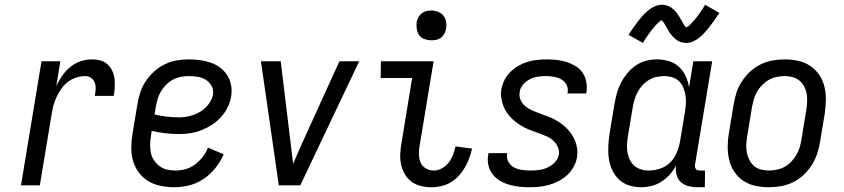

<svg xmlns="http://www.w3.org/2000/svg" viewBox="-20 -777 3540 805"><path d="M68 0 154 -520H233L216 -416Q226 -438 240.5 -459Q255 -480 274.5 -496Q294 -512 318 -520Q342 -528 365 -528Q384 -528 401 -523.5Q418 -519 430.5 -507.5Q443 -496 450.5 -480.5Q458 -465 460 -447.5Q462 -430 461 -411.5Q460 -393 457 -375H378Q380 -389 381 -403Q382 -417 377.5 -429.5Q373 -442 362.5 -450Q352 -458 338 -458Q319 -458 300 -452Q281 -446 264.5 -433.5Q248 -421 236.5 -404Q225 -387 216.5 -369Q208 -351 203.5 -332.5Q199 -314 196 -295L147 0Z M710 8Q681 8 652.5 2Q624 -4 601 -18Q578 -32 561.5 -54.5Q545 -77 537.5 -104Q530 -131 530.5 -160.5Q531 -190 536 -219L556 -339Q560 -364 568 -389Q576 -414 591 -436.5Q606 -459 626.5 -477.5Q647 -496 671 -507.5Q695 -519 720 -523.5Q745 -528 770 -528Q794 -528 817.5 -525Q841 -522 863 -514.5Q885 -507 903 -493.5Q921 -480 933 -461Q945 -442 949 -419Q953 -396 949 -372Q945 -348 934 -326Q923 -304 906 -285.5Q889 -267 868 -253.5Q847 -240 824 -231Q801 -222 777.5 -218.5Q754 -215 731 -215Q701 -215 672 -218.5Q643 -222 616 -228L613 -208Q610 -190 609.5 -171.5Q609 -153 612.5 -136Q616 -119 626 -104.5Q636 -90 649.5 -80Q663 -70 680.5 -66Q698 -62 717 -62Q737 -62 758.5 -68Q780 -74 798 -87.5Q816 -101 830 -119.5Q844 -138 852 -158L918 -130Q905 -100 883.5 -73Q862 -46 834 -27Q806 -8 774 0Q742 8 710 8ZM731 -285Q753 -285 775.5 -290.5Q798 -296 818.5 -308Q839 -320 854 -339.5Q869 -359 873 -380Q876 -400 867 -416.5Q858 -433 843 -442.5Q828 -452 809 -455Q790 -458 771 -458Q754 -458 736.5 -454.5Q719 -451 704 -442.5Q689 -434 676 -421Q663 -408 654 -392.5Q645 -377 640.5 -360.5Q636 -344 633 -328L628 -297Q653 -291 679 -288Q705 -285 731 -285Z M1149 0 1074 -520H1157L1199 -173Q1202 -153 1204 -132Q1206 -111 1209 -90Q1218 -111 1227 -132Q1236 -153 1245 -173L1403 -520H1486L1239 0Z M1790 8Q1767 8 1745.5 3Q1724 -2 1706.5 -14.5Q1689 -27 1678 -45.5Q1667 -64 1662 -85.5Q1657 -107 1658 -130Q1659 -153 1663 -175L1708 -450H1576L1577 -520H1798L1739 -164Q1736 -146 1736.5 -128Q1737 -110 1744 -94.5Q1751 -79 1766 -70.5Q1781 -62 1799 -62Q1817 -62 1833.5 -71.5Q1850 -81 1861.5 -96Q1873 -111 1879.5 -128.5Q1886 -146 1890 -163L1959 -154Q1955 -134 1947.5 -114Q1940 -94 1929.5 -75.5Q1919 -57 1904 -40.5Q1889 -24 1870.5 -13Q1852 -2 1831.5 3Q1811 8 1790 8ZM1788 -608Q1774 -608 1760 -613Q1746 -618 1738 -629Q1730 -640 1727.5 -655Q1725 -670 1727 -685Q1729 -695 1734.5 -705Q1740 -715 1748.5 -721.5Q1757 -728 1767.5 -730.5Q1778 -733 1789 -733Q1803 -733 1817 -727.5Q1831 -722 1839.5 -711Q1848 -700 1850.5 -685Q1853 -670 1850 -655Q1848 -645 1842.5 -635Q1837 -625 1828.5 -618.5Q1820 -612 1809.5 -610Q1799 -608 1788 -608Z M2199 8Q2177 8 2155.5 5.5Q2134 3 2113.5 -3Q2093 -9 2075 -20Q2057 -31 2044.5 -47.5Q2032 -64 2027.5 -85Q2023 -106 2027 -128L2028 -135H2106V-132Q2103 -114 2111.5 -98.5Q2120 -83 2135.5 -75Q2151 -67 2169 -64.5Q2187 -62 2206 -62Q2223 -62 2241 -64.5Q2259 -67 2275.5 -74.5Q2292 -82 2306 -96.5Q2320 -111 2323 -128Q2326 -146 2318.5 -161.5Q2311 -177 2299 -188Q2287 -199 2271.5 -205.5Q2256 -212 2240.5 -218Q2225 -224 2209 -229.5Q2193 -235 2178 -243Q2163 -251 2149.5 -260.5Q2136 -270 2124.5 -281.5Q2113 -293 2104 -306.5Q2095 -320 2089.5 -335.5Q2084 -351 2081.5 -368Q2079 -385 2082 -403Q2086 -423 2095.5 -442Q2105 -461 2120.5 -476Q2136 -491 2154.5 -501.5Q2173 -512 2193 -518Q2213 -524 2233.5 -526Q2254 -528 2274 -528Q2295 -528 2316.5 -525.5Q2338 -523 2357.5 -516.5Q2377 -510 2394.5 -499Q2412 -488 2423 -471.5Q2434 -455 2438 -434Q2442 -413 2439 -392L2437 -385H2359L2360 -388Q2363 -406 2355.5 -421Q2348 -436 2334 -444Q2320 -452 2303 -455Q2286 -458 2268 -458Q2252 -458 2235 -455.5Q2218 -453 2202 -445Q2186 -437 2173.5 -423Q2161 -409 2159 -392Q2156 -374 2162.5 -358.5Q2169 -343 2182 -332Q2195 -321 2210 -314.5Q2225 -308 2241 -302Q2257 -296 2272.5 -290.5Q2288 -285 2302.5 -277.5Q2317 -270 2330.5 -260.5Q2344 -251 2355.5 -239.5Q2367 -228 2376.5 -214Q2386 -200 2392 -184.5Q2398 -169 2400 -152Q2402 -135 2399 -117Q2396 -97 2385 -77.5Q2374 -58 2358 -43Q2342 -28 2322.5 -18Q2303 -8 2282.5 -2Q2262 4 2241 6Q2220 8 2199 8Z M2668 8Q2641 8 2616.5 0Q2592 -8 2574.5 -25Q2557 -42 2546.5 -65Q2536 -88 2532.5 -113.5Q2529 -139 2530.5 -166Q2532 -193 2536 -219L2556 -339Q2560 -362 2566 -384.5Q2572 -407 2583 -428.5Q2594 -450 2609.5 -469Q2625 -488 2645 -502Q2665 -516 2688 -522Q2711 -528 2734 -528Q2760 -528 2784.5 -520.5Q2809 -513 2826.5 -497Q2844 -481 2854.5 -458.5Q2865 -436 2869 -411L2887 -520H2966L2894 -87Q2893 -82 2894 -77Q2895 -72 2897.5 -68.5Q2900 -65 2905 -63.5Q2910 -62 2915 -62H2936L2935 8H2903Q2884 8 2865.5 3Q2847 -2 2834 -14Q2821 -26 2816.5 -45Q2812 -64 2814 -83Q2804 -63 2788.5 -45.5Q2773 -28 2753.5 -15.5Q2734 -3 2711.5 2.5Q2689 8 2668 8ZM2700 -62Q2723 -62 2747.5 -70Q2772 -78 2789.5 -95.5Q2807 -113 2817 -136.5Q2827 -160 2831 -183L2851 -303Q2854 -321 2855.5 -339Q2857 -357 2854.5 -374Q2852 -391 2846 -407Q2840 -423 2828.5 -435Q2817 -447 2800.5 -452.5Q2784 -458 2766 -458Q2750 -458 2733 -454.5Q2716 -451 2701 -442Q2686 -433 2674 -420Q2662 -407 2653.5 -391.5Q2645 -376 2640.5 -360Q2636 -344 2633 -328L2613 -208Q2610 -191 2609 -173.5Q2608 -156 2610.5 -139.5Q2613 -123 2620 -108Q2627 -93 2639 -82.5Q2651 -72 2667 -67Q2683 -62 2700 -62ZM2676 -597 2615 -631Q2627 -649 2637.5 -664Q2648 -679 2657.5 -691Q2667 -703 2676 -713Q2685 -723 2698 -733.5Q2711 -744 2725.5 -750.5Q2740 -757 2756 -757Q2761 -757 2766 -756Q2771 -755 2775 -754Q2779 -753 2783.5 -751Q2788 -749 2792 -746.5Q2796 -744 2799.5 -741Q2803 -738 2806.5 -735Q2810 -732 2813 -728.5Q2816 -725 2818.5 -721Q2821 -717 2824 -713Q2827 -709 2829 -705.5Q2831 -702 2833 -698.5Q2835 -695 2838 -690Q2841 -685 2843.5 -680.5Q2846 -676 2848 -672.5Q2850 -669 2854 -665Q2858 -661 2858 -660H2855Q2855 -661 2859.5 -663Q2864 -665 2867 -667.5Q2870 -670 2873.5 -673.5Q2877 -677 2878.5 -679Q2880 -681 2882 -683Q2884 -685 2886 -687.5Q2888 -690 2890.5 -692.5Q2893 -695 2895 -697.5Q2897 -700 2899.5 -703Q2902 -706 2904.5 -709.5Q2907 -713 2909.5 -716.5Q2912 -720 2914.5 -723.5Q2917 -727 2919.5 -731Q2922 -735 2925 -739Q2928 -743 2930.5 -747.5Q2933 -752 2936 -757L2996 -723Q2984 -705 2974 -690.5Q2964 -676 2954 -663.5Q2944 -651 2935 -641Q2926 -631 2913.5 -620.5Q2901 -610 2886.5 -603.5Q2872 -597 2856 -597Q2851 -597 2846 -598Q2841 -599 2836.5 -600Q2832 -601 2828 -603Q2824 -605 2820 -607.5Q2816 -610 2812.5 -613Q2809 -616 2805.5 -619Q2802 -622 2799 -625.5Q2796 -629 2793 -633Q2790 -637 2787 -641Q2784 -645 2782.5 -648.5Q2781 -652 2779 -655.5Q2777 -659 2773.5 -664Q2770 -669 2768 -673.5Q2766 -678 2763.5 -681.5Q2761 -685 2757 -689Q2753 -693 2754 -694H2757L2752 -692Q2748 -689 2745 -686.5Q2742 -684 2738.5 -680.5Q2735 -677 2733 -675Q2731 -673 2729 -671Q2727 -669 2725.5 -666.5Q2724 -664 2721.5 -661.5Q2719 -659 2717 -656.5Q2715 -654 2712.5 -651Q2710 -648 2707.5 -644.5Q2705 -641 2702.5 -638Q2700 -635 2697.5 -631Q2695 -627 2692 -623Q2689 -619 2686.5 -615Q2684 -611 2681 -606.5Q2678 -602 2676 -597Z M3203 8Q3174 8 3146.5 2Q3119 -4 3096.5 -19Q3074 -34 3059 -56.5Q3044 -79 3037.5 -106Q3031 -133 3031 -161.5Q3031 -190 3036 -219L3056 -339Q3060 -364 3068 -389Q3076 -414 3091 -436.5Q3106 -459 3126 -477.5Q3146 -496 3170 -507.5Q3194 -519 3219.5 -523.5Q3245 -528 3270 -528Q3299 -528 3326.5 -522Q3354 -516 3376.5 -501Q3399 -486 3414.5 -463.5Q3430 -441 3436.5 -414Q3443 -387 3442.5 -358.5Q3442 -330 3438 -301L3418 -181Q3414 -156 3405.5 -131Q3397 -106 3382.5 -83.5Q3368 -61 3348 -42.5Q3328 -24 3304 -12.5Q3280 -1 3254 3.5Q3228 8 3203 8ZM3204 -62Q3220 -62 3237 -65.5Q3254 -69 3269.5 -77.5Q3285 -86 3297.5 -99Q3310 -112 3319 -127.5Q3328 -143 3333 -159.5Q3338 -176 3340 -192L3360 -312Q3363 -330 3364 -347.5Q3365 -365 3362.5 -381.5Q3360 -398 3352.5 -413Q3345 -428 3332.5 -438.5Q3320 -449 3304 -453.5Q3288 -458 3270 -458Q3254 -458 3236.5 -454.5Q3219 -451 3204 -442.5Q3189 -434 3176 -421Q3163 -408 3154 -392.5Q3145 -377 3140.5 -360.5Q3136 -344 3133 -328L3113 -208Q3110 -190 3109 -172.5Q3108 -155 3111 -138.5Q3114 -122 3121.5 -107Q3129 -92 3141 -81.5Q3153 -71 3169.5 -66.5Q3186 -62 3204 -62Z"/></svg>

Font: Iosevka Fixed
Style: Italic
Weight: 400
Italic angle: -9°
Monospace: yes
Designer: Belleve Invis
Foundry: Belleve Invis
Version: Version 33.2.4